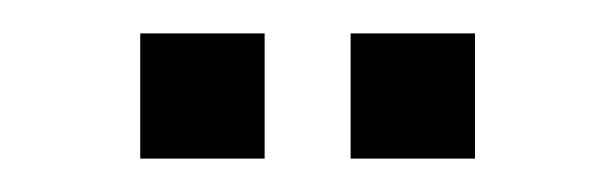

<svg xmlns="http://www.w3.org/2000/svg" viewBox="-20 -735 367 115"><path d="M190 -640V-715H264.5V-640ZM64 -640V-715H138.5V-640Z"/></svg>

Font: Big Shoulders Stencil Text SemiBold
Style: Regular
Weight: 600
Designer: Patric King
Foundry: XO Type Co
Version: Version 1.000